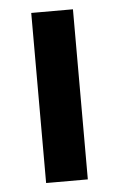

<svg xmlns="http://www.w3.org/2000/svg" viewBox="-44 -555 364 587"><g transform="rotate(-5 138.0 -261.0)"><path d="M74 0V-522H202V0Z"/></g></svg>

Font: IBM Plex Arabic SemiBold
Style: Regular
Weight: 600
Designer: Mike Abbink, Paul van der Laan, Pieter van Rosmalen, Wael Morcos, Khajak Apelian
Foundry: Bold Monday
Version: Version 1.0